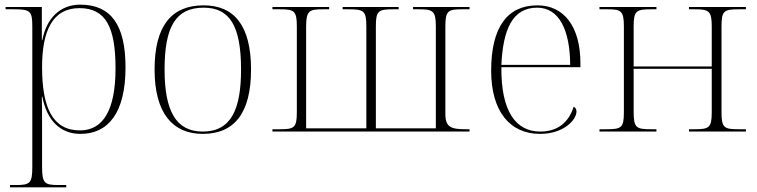

<svg xmlns="http://www.w3.org/2000/svg" viewBox="-20 -566 3258 826"><path d="M23 240H265V230H231C171 230 161 222 161 151V2C161 -63 161 -121 160 -150H162C182 -47 240 10 326 10C446 10 520 -81 520 -276C520 -458 458 -546 325 -546C236 -546 179 -484 162 -393H160V-536H4V-526H41C111 -526 119 -518 119 -451V152C119 222 109 230 49 230H23ZM324 -5C206 -5 161 -104 161 -277C161 -430 204 -531 322 -531C435 -531 477 -449 477 -272C477 -93 424 -5 324 -5Z M852 10C988 10 1060 -79 1060 -267C1060 -458 986 -543 856 -543C717 -543 645 -454 645 -267C645 -79 723 10 852 10ZM852 0C737 0 688 -89 688 -267C688 -451 736 -533 856 -533C968 -533 1017 -455 1017 -267C1017 -95 974 0 852 0Z M1152 0H2000V-10H1986C1920 -10 1896 -18 1896 -77V-453C1896 -520 1908 -526 1968 -526H2000V-536H1757V-526H1781C1842 -526 1855 -520 1855 -453V-14H1597V-453C1597 -520 1608 -526 1672 -526H1695V-536H1454V-526H1479C1545 -526 1556 -520 1556 -453V-14H1297V-453C1297 -520 1311 -526 1369 -526H1396V-536H1152V-526H1184C1245 -526 1257 -520 1257 -453V-83C1257 -15 1245 -10 1182 -10H1152Z M2303 10C2406 10 2460 -51 2460 -86C2460 -96 2456 -103 2448 -107C2427 -40 2380 0 2304 0C2200 0 2135 -86 2137 -277H2477V-294C2477 -452 2406 -543 2292 -543C2164 -543 2093 -451 2093 -262C2093 -88 2173 10 2303 10ZM2433 -287H2137C2144 -440 2185 -533 2291 -533C2385 -533 2432 -438 2433 -287Z M2559 0H2804V-10H2781C2719 -10 2706 -15 2706 -83V-270H3042V-83C3042 -15 3030 -10 2965 -10H2944V0H3189V-10H3159C3096 -10 3084 -15 3084 -83V-453C3084 -520 3095 -526 3159 -526H3189V-536H2944V-526H2968C3029 -526 3042 -520 3042 -453V-280H2706V-453C2706 -520 2718 -526 2781 -526H2804V-536H2559V-526H2593C2651 -526 2664 -520 2664 -453V-83C2664 -15 2653 -10 2586 -10H2559Z"/></svg>

Font: Noto Serif Display ExtraLight
Style: Regular
Weight: 200
Designer: Monotype Design Team
Foundry: Monotype Imaging Inc.
Version: Version 2.009